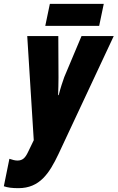

<svg xmlns="http://www.w3.org/2000/svg" viewBox="-80 -741 613 1001"><path d="M156 -606H437L461 -721H180ZM16 240C127 240 177 163 225 62L513 -553H345L255 -339C248 -320 234 -278 226 -245H223C224 -275 225 -306 225 -336L224 -553H62L96 -10L66 52C52 81 39 96 11 96C0 96 -14 93 -31 87L-60 230C-40 237 -17 240 16 240Z"/></svg>

Font: Noto Sans ExtraCondensed Black
Style: Italic
Weight: 900
Width: 2
Italic angle: -12°
Designer: Monotype Design Team
Foundry: Monotype Imaging Inc.
Version: Version 2.013